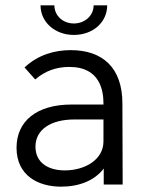

<svg xmlns="http://www.w3.org/2000/svg" viewBox="-20 -692 552 720"><path d="M257 -561C329 -561 382 -609 382 -672H331C331 -633 298 -604 257 -604C216 -604 184 -633 184 -672H132C132 -609 186 -561 257 -561ZM440 0 439 -304C439 -438 365 -504 245 -504C186 -504 123 -487 72 -439L112 -394C150 -427 193 -441 240 -441C358 -441 368 -348 368 -303V-300H248C118 -300 42 -238 42 -138C42 -33 124 8 209 8C277 8 335 -15 369 -60V0ZM368 -162C368 -92 297 -53 223 -53C162 -53 113 -81 113 -142C113 -207 172 -244 259 -244H368Z"/></svg>

Font: Arthouse Owned
Style: Regular
Weight: 400
Designer: Jeremy Tribby
Foundry: Tribby Type
Version: Version 1.000;PS 001.000;hotconv 1.0.88;makeotf.lib2.5.64775